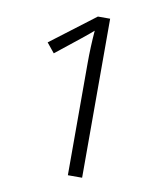

<svg xmlns="http://www.w3.org/2000/svg" viewBox="-81 -781 733 849"><g transform="rotate(10 285.5 -357.0)"><path d="M281 -504Q281 -575 287 -650Q268 -632 126 -520L91 -563L290 -714H345V0H281Z"/></g></svg>

Font: OpenSansMMV
Style: Light
Weight: 300
Foundry: Ascender Corporation
Version: Version 4.001